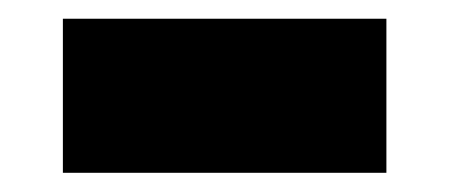

<svg xmlns="http://www.w3.org/2000/svg" viewBox="-20 -402 468 200"><path d="M45.5 -222V-382.5Q91.5 -382.5 134 -382.5Q176.5 -382.5 214 -382.5Q251.5 -382.5 294.5 -382.5Q337.5 -382.5 382.5 -382.5V-222Q337.5 -222 294.5 -222Q251.5 -222 214 -222Q176.5 -222 134 -222Q91.5 -222 45.5 -222Z"/></svg>

Font: Commissioner Thin ExtraBold
Style: Regular
Weight: 800
Version: Version 1.000